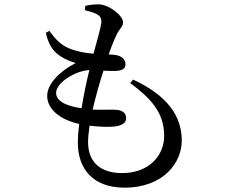

<svg xmlns="http://www.w3.org/2000/svg" viewBox="-20 -810 1040 883"><path d="M238 -383C238 -429 324 -484 391 -488C379 -439 365 -375 355 -312C268 -325 238 -352 238 -383ZM579 -428C670 -360 735 -295 735 -185C735 -97 668 -14 541 -14C448 -14 385 -59 385 -157C385 -178 388 -204 392 -232C438 -226 480 -226 506 -228C545 -233 560 -246 560 -267C560 -291 542 -303 515 -305C493 -307 454 -304 406 -306C421 -370 440 -436 456 -485C479 -484 502 -483 516 -484C542 -486 557 -494 557 -514C557 -534 543 -554 505 -558C497 -559 489 -559 480 -560C495 -603 507 -632 519 -656C531 -679 546 -688 546 -708C546 -737 483 -790 432 -790C409 -790 390 -787 372 -783L371 -763C387 -759 406 -754 421 -747C439 -738 447 -730 446 -706C443 -681 428 -628 410 -563C375 -566 337 -572 299 -587C257 -604 232 -634 207 -668L191 -659C203 -605 222 -576 257 -552C282 -536 303 -528 328 -520C254 -482 197 -424 197 -369C197 -311 251 -261 344 -240C340 -208 338 -178 338 -154C338 -31 410 53 552 53C734 53 816 -64 816 -163C816 -276 750 -371 592 -444Z"/></svg>

Font: Noto Serif CJK JP Medium
Style: Regular
Weight: 500
Designer: Ryoko NISHIZUKA 西塚涼子 (kana & ideographs); Frank Grießhammer (Latin, Greek & Cyrillic); Wenlong ZHANG 张文龙 (bopomofo); San
Foundry: Adobe Systems Incorporated
Version: Version 1.000;PS 1;hotconv 16.6.53;makeotf.lib2.5.65590